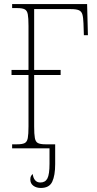

<svg xmlns="http://www.w3.org/2000/svg" viewBox="-20 -734 478 950"><path d="M40 0V-20H65Q90 -20 102 -26Q114 -32 117.5 -51Q121 -70 121 -108V-363H37V-388H121V-606Q121 -645 117.5 -663.5Q114 -682 102 -688Q90 -694 65 -694H40V-714H411L415 -560H395L393 -619Q392 -648 387.5 -663Q383 -678 370 -683.5Q357 -689 330 -689H149V-388H280V-363H149V-108Q149 -70 152.5 -51Q156 -32 168 -26Q180 -20 205 -20H253V78Q253 134 238.5 165Q224 196 182 196Q160 196 145 185Q130 174 130 154Q130 143 133.5 137Q137 131 142 127Q144 146 153.5 157.5Q163 169 180 169Q204 169 214.5 149Q225 129 225 76V0Z"/></svg>

Font: Noto Serif Condensed Thin
Style: Regular
Weight: 100
Width: 3
Designer: Monotype Design Team
Foundry: Monotype Imaging Inc.
Version: Version 2.013; ttfautohint (v1.8.4.7-5d5b)